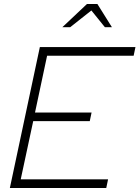

<svg xmlns="http://www.w3.org/2000/svg" viewBox="-20 -934 693 954"><path d="M29 0 178 -700H653L644 -657H214L154 -375H435L426 -332H145L83 -43H517L508 0ZM290 -799 412 -914H464L536 -799H501L434 -882L329 -799Z"/></svg>

Font: Red Hat Display
Style: Italic
Weight: 300
Italic angle: -12°
Designer: Pentagram, MCKL
Foundry: Pentagram, MCKL
Version: Version 1.023